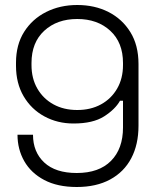

<svg xmlns="http://www.w3.org/2000/svg" viewBox="-20 -734 626 768"><path d="M50 -195H112Q112 -126 157 -84Q202 -42 287 -42Q376 -42 424 -90.5Q472 -139 472 -224V-331H460Q441 -297 396.5 -268.5Q352 -240 274 -240Q210 -240 157.5 -268.5Q105 -297 74.5 -349Q44 -401 44 -471V-483Q44 -555 76.5 -606.5Q109 -658 164.5 -686Q220 -714 289 -714Q359 -714 414 -686Q469 -658 501.5 -605.5Q534 -553 534 -478V-231Q534 -156 505 -101Q476 -46 420.5 -16Q365 14 287 14Q210 14 157 -14Q104 -42 77 -89.5Q50 -137 50 -195ZM472 -474V-482Q472 -564 421 -611Q370 -658 289 -658Q208 -658 157 -611Q106 -564 106 -482V-474Q106 -420 129.5 -379.5Q153 -339 194 -316.5Q235 -294 289 -294Q343 -294 384 -316.5Q425 -339 448.5 -379.5Q472 -420 472 -474Z"/></svg>

Font: Space Grotesk Frontify Light
Style: Regular
Weight: 300
Designer: Florian Karsten
Version: Version 2.000